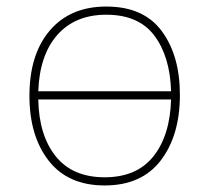

<svg xmlns="http://www.w3.org/2000/svg" viewBox="-20 -557 640 587"><path d="M530 -267Q530 -143 471.5 -66.5Q413 10 300 10Q188 10 129 -65.5Q70 -141 70 -264Q70 -391 132.5 -464Q195 -537 305 -537Q419 -537 474.5 -462Q530 -387 530 -267ZM97 -278H503Q500 -384 452 -448Q404 -512 305 -512Q210 -512 155.5 -450.5Q101 -389 97 -278ZM503 -253H97Q99 -143 150.5 -79Q202 -15 300 -15Q398 -15 449 -79Q500 -143 503 -253Z"/></svg>

Font: Noto Sans Mono UI Thin
Style: Regular
Weight: 250
Monospace: yes
Designer: Monotype Design team
Foundry: Monotype Imaging Inc.
Version: Version 1.000